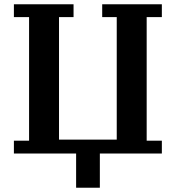

<svg xmlns="http://www.w3.org/2000/svg" viewBox="-20 -718 822 898"><path d="M336 0H45V-60H116V-638H45V-698H324V-638H256V-65H526V-638H458V-698H737V-638H666V-60H737V0H447V160H336Z"/></svg>

Font: IBM Plex Serif SemiBold
Style: Regular
Weight: 600
Designer: Mike Abbink, Paul van der Laan, Pieter van Rosmalen
Foundry: Bold Monday
Version: Version 2.5